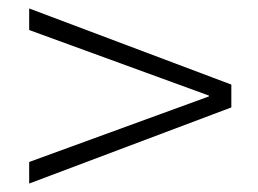

<svg xmlns="http://www.w3.org/2000/svg" viewBox="-20 -558 609 454"><path d="M49 -124V-175L474 -330V-332L49 -487V-538L527 -358V-304Z"/></svg>

Font: Hedvig Letters Serif 18pt
Style: Regular
Weight: 400
Designer: Alexander Örn & Tor Weibull
Foundry: Kanon Foundry
Version: Version 1.000